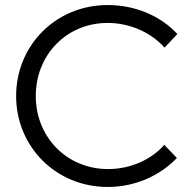

<svg xmlns="http://www.w3.org/2000/svg" viewBox="-20 -731 762 762"><path d="M407 11C513 11 612 -31 682 -104L632 -156C579 -96 496 -60 409 -60C246 -60 122 -186 122 -350C122 -514 245 -640 407 -640C493 -640 578 -604 633 -542L684 -596C616 -669 516 -711 407 -711C203 -711 44 -552 44 -350C44 -148 203 11 407 11Z"/></svg>

Font: Red Hat Display
Style: Regular
Weight: 400
Designer: Pentagram, MCKL
Foundry: Pentagram, MCKL
Version: Version 1.023